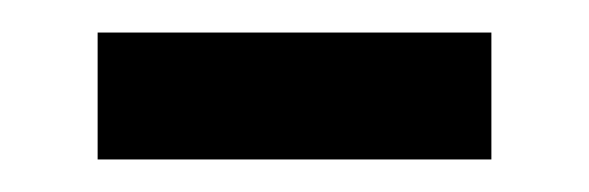

<svg xmlns="http://www.w3.org/2000/svg" viewBox="-20 -327 362 118"><path d="M40 -229V-307H282V-229Z"/></svg>

Font: Noto Sans Thai Looped
Style: Regular
Weight: 400
Designer: Sasikarn Vongin, Ben Mitchell
Foundry: The Fontpad Ltd
Version: Version 1.001; ttfautohint (v1.8.4.7-5d5b)